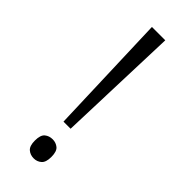

<svg xmlns="http://www.w3.org/2000/svg" viewBox="-238 -745 783 783"><g transform="rotate(45 153.5 -354.0)"><path d="M116 -714H193L175 -186H134ZM154 6Q134 6 120 -6Q106 -18 106 -49Q106 -81 120 -92.5Q134 -104 154 -104Q173 -104 187 -92.5Q201 -81 201 -49Q201 -18 187 -6Q173 6 154 6Z"/></g></svg>

Font: Noto Serif Sinhala Light
Style: Regular
Weight: 300
Designer: Jelle Bosma - Monotype Design Team
Foundry: Monotype Imaging Inc.
Version: Version 2.007; ttfautohint (v1.8.4.7-5d5b)